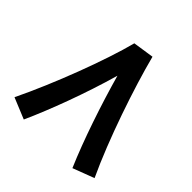

<svg xmlns="http://www.w3.org/2000/svg" viewBox="-183 -822 980 980"><g transform="rotate(45 307.5 -331.5)"><path d="M598 -30C509 -220 415 -499 369 -677H368L255 -660C214 -500 110 -225 17 -33L131 14C189 -114 261 -306 311 -482C357 -319 420 -130 482 14Z"/></g></svg>

Font: Noto Sans Arabic UI Semi
Style: Regular
Weight: 600
Designer: Nadine Chahine - Monotype Design Team
Foundry: Monotype Imaging Inc.
Version: Version 1.900